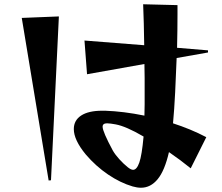

<svg xmlns="http://www.w3.org/2000/svg" viewBox="-20 -814 1040 900"><path d="M874 -25Q826 -64 772 -101Q752 -14 719 26Q686 66 641 66Q623 66 602 60Q544 43 486.5 4Q429 -35 382 -90Q326 -158 326 -209Q326 -250 360.5 -272.5Q395 -295 459 -295H473Q559 -292 657 -272Q658 -297 658 -325.5Q658 -354 658 -385Q658 -416 658 -448.5Q658 -481 657 -514L388 -466L376 -624L656 -602Q655 -655 654 -704.5Q653 -754 651 -794L812 -790V-745Q812 -711 811.5 -671.5Q811 -632 810 -590L955 -578V-568L808 -542Q805 -461 801 -380.5Q797 -300 791 -236Q831 -223 870 -207Q909 -191 947 -171ZM208 32 82 -730 256 -737 219 31ZM653 -174Q571 -222 522 -231Q510 -233 500 -234.5Q490 -236 482 -236Q461 -236 461 -220Q461 -197 509 -108Q520 -89 539.5 -67.5Q559 -46 579 -30Q594 -18 604 -18Q621 -18 633 -52Q645 -86 653 -174Z"/></svg>

Font: Reggae One
Style: Regular
Weight: 400
Designer: Fontworks Inc.
Foundry: Fontworks Inc.
Version: Version 1.100